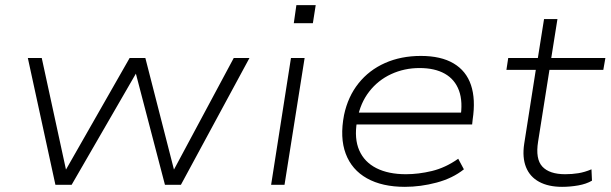

<svg xmlns="http://www.w3.org/2000/svg" viewBox="-20 -717 2372 745"><path d="M195 0 88 -492H142L236 -59L483 -492H544L655 -59L887 -492H948L682 0H620L506 -436H510L258 0Z M1120 -627 1130 -697H1205L1194 -627ZM1032 0 1109 -492H1162L1084 0Z M1551 8Q1463 8 1404 -25Q1345 -58 1321.5 -120.5Q1298 -183 1315 -271Q1330 -342 1371 -393.5Q1412 -445 1474 -472.5Q1536 -500 1613 -500Q1691 -500 1740 -471Q1789 -442 1807.5 -387Q1826 -332 1814 -253L1812 -234H1343L1351 -280H1796L1766 -257Q1777 -322 1761 -365.5Q1745 -409 1706 -431Q1667 -453 1608 -453Q1549 -453 1498 -429.5Q1447 -406 1412.5 -361.5Q1378 -317 1367 -256L1365 -245Q1354 -179 1374 -133.5Q1394 -88 1440.5 -64.5Q1487 -41 1555 -41Q1604 -41 1656 -53.5Q1708 -66 1758 -101L1780 -60Q1736 -25 1674 -8.5Q1612 8 1551 8Z M2161 8Q2108 8 2072 -11.5Q2036 -31 2021 -68.5Q2006 -106 2014 -159L2059 -446H1945L1952 -492H2067L2091 -643H2143L2119 -492H2329L2321 -446H2112L2068 -168Q2057 -100 2084.5 -70.5Q2112 -41 2173 -41Q2200 -41 2224.5 -45Q2249 -49 2275 -60L2277 -16Q2255 -3 2223.5 2.5Q2192 8 2161 8Z"/></svg>

Font: Nunito Sans 7pt SemiExpanded ExtraLight
Style: Italic
Weight: 250
Width: 6
Italic angle: -9°
Designer: Vernon Adams
Foundry: Vernon Adams
Version: Version 3.101;gftools[0.9.27]